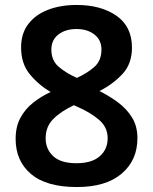

<svg xmlns="http://www.w3.org/2000/svg" viewBox="-20 -744 617 774"><path d="M289 -724Q387 -724 449.5 -680.5Q512 -637 512 -552Q512 -487 474 -446Q436 -405 381 -377Q421 -357 456 -331Q491 -305 512.5 -270Q534 -235 534 -187Q534 -98 470.5 -44Q407 10 290 10Q167 10 105 -42.5Q43 -95 43 -184Q43 -233 62 -268.5Q81 -304 113 -329.5Q145 -355 184 -373Q134 -403 99.5 -445.5Q65 -488 65 -553Q65 -609 94 -647Q123 -685 173.5 -704.5Q224 -724 289 -724ZM288 -627Q244 -627 215.5 -605Q187 -583 187 -544Q187 -500 217 -474.5Q247 -449 290 -430Q330 -448 359.5 -473.5Q389 -499 389 -544Q389 -583 360.5 -605Q332 -627 288 -627ZM164 -187Q164 -143 194.5 -114.5Q225 -86 288 -86Q350 -86 382 -114Q414 -142 414 -187Q414 -232 378 -262Q342 -292 293 -313L278 -320Q225 -295 194.5 -264Q164 -233 164 -187Z"/></svg>

Font: Noto Sans Lao UI SemBd
Style: Regular
Weight: 600
Designer: Monotype Design Team
Foundry: Monotype Imaging Inc.
Version: Version 2.000; ttfautohint (v1.8.4.7-5d5b)